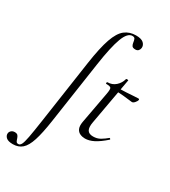

<svg xmlns="http://www.w3.org/2000/svg" viewBox="-328 -842 1094 1233"><g transform="rotate(30 219.0 -225.5)"><path d="M-29.4 275Q-64 275 -78.8 261.8Q-93.6 248.6 -92.2 230.8Q-90.8 218.6 -80.9 209.9Q-71 201.2 -55.8 201.2Q-39.4 201.2 -32.8 209.5Q-26.2 217.8 -22.9 228.9Q-19.6 240 -15.3 248.3Q-11 256.6 1 256.6Q13.2 256.6 21.5 241.4Q29.8 226.2 38.3 181.3Q46.8 136.4 59.8 47L127.8 -418Q145.8 -540 169.1 -606.5Q192.4 -673 226.3 -699.5Q260.2 -726 308 -726Q348.2 -726 364.7 -710.4Q381.2 -694.8 379.2 -674.2Q377.8 -662.2 370.2 -653.6Q362.6 -645 348.2 -645Q328.4 -645 322.3 -654.9Q316.2 -664.8 314.7 -678.3Q313.2 -691.8 309 -701.7Q304.8 -711.6 289.4 -711.6Q253.6 -711.6 228.8 -645.3Q204 -579 183.4 -439L115.4 21Q101.4 116.2 83.4 172.1Q65.4 228 38.6 251.5Q11.8 275 -29.4 275ZM353.6 12Q334.4 12 317 4.4Q299.6 -3.2 291.2 -21.8Q282.8 -40.4 288.4 -73.2L331.4 -306Q338.2 -343 332.6 -351.8Q327 -360.6 297.4 -360.6Q293.4 -360.6 294.3 -367Q295.2 -373.4 298.2 -373.4Q333.4 -373.4 358.3 -395.6Q383.2 -417.8 391.6 -450.2Q392 -453.4 400.6 -453.1Q409.2 -452.8 408.2 -449.6L346.2 -103.8Q338.6 -63.2 349.8 -44.3Q361 -25.4 392 -25.4Q421.6 -25.4 444.5 -38.8Q467.4 -52.2 488.8 -70.4Q490.8 -72.4 494.9 -68.4Q499 -64.4 496.8 -62.2Q451.6 -22.2 417.7 -5.1Q383.8 12 353.6 12ZM497.6 -341.8Q495 -341.8 475.3 -344.4Q455.6 -347 429.1 -349.6Q402.6 -352.2 377.8 -352.2L379.8 -375.6Q405 -375.6 435.4 -377.6Q465.8 -379.6 490.8 -381.2Q515.8 -382.8 522.8 -382.8Q527 -382.8 528.9 -380.4Q530.8 -378 529.8 -374Q528 -366 517.9 -353.9Q507.8 -341.8 497.6 -341.8Z"/></g></svg>

Font: Cormorant Garamond Light
Style: Italic
Weight: 300
Italic angle: -10°
Designer: Christian Thalmann (Catharsis Fonts)
Foundry: Catharsis Fonts
Version: Version 4.001